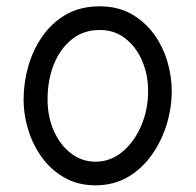

<svg xmlns="http://www.w3.org/2000/svg" viewBox="-20 -545 606 595"><path d="M289.1 -525.4Q344.7 -525.4 386.5 -502Q428.2 -478.5 456.3 -440.2Q484.4 -401.9 498.3 -355.5Q512.2 -309.1 512.2 -262.7Q512.2 -211.4 496.6 -159.9Q481 -108.4 450.9 -65.7Q420.9 -22.9 377 3.2Q333 29.3 275.9 29.3Q223.1 29.3 181.9 6.6Q140.6 -16.1 112.1 -54.2Q83.5 -92.3 68.4 -139.9Q53.2 -187.5 53.2 -237.3Q53.2 -288.6 67.6 -339.4Q82 -390.1 111.3 -432.4Q140.6 -474.6 184.8 -500Q229 -525.4 289.1 -525.4ZM289.1 -452.1Q238.8 -452.1 202.4 -422.9Q166 -393.6 146.7 -345Q127.4 -296.4 127.4 -237.3Q127.4 -182.6 147 -138.9Q166.5 -95.2 200.2 -69.6Q233.9 -43.9 275.9 -43.9Q322.3 -43.9 359.1 -74.5Q396 -105 417.5 -155Q439 -205.1 439 -262.7Q439 -313.5 420.4 -356.7Q401.9 -399.9 368.2 -426Q334.5 -452.1 289.1 -452.1Z"/></svg>

Font: Mikhak Regular
Style: Regular
Weight: 400
Designer: Amin Abedi
Version: Version 3.3